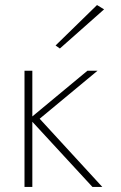

<svg xmlns="http://www.w3.org/2000/svg" viewBox="-20 -740 480 760"><path d="M77 -460V0H108V-460ZM326 -460 97 -270 346 0H385L137 -270L366 -460ZM392 -703 364 -720 200 -560 217 -548Z"/></svg>

Font: Jost ExtraLight
Style: Regular
Weight: 250
Version: Version 3.710